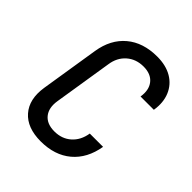

<svg xmlns="http://www.w3.org/2000/svg" viewBox="-206 -871 1011 1011"><g transform="rotate(45 300.0 -365.0)"><path d="M262 10Q161 10 111 -47Q61 -104 76 -202L128 -529Q144 -629 210 -684.5Q276 -740 381 -740Q446 -740 491 -713.5Q536 -687 556 -639Q576 -591 566 -529H467Q476 -585 449 -618.5Q422 -652 367 -652Q311 -652 273 -618.5Q235 -585 227 -529L175 -202Q166 -145 193 -111.5Q220 -78 276 -78Q332 -78 369.5 -111.5Q407 -145 416 -202H515Q498 -101 432 -45.5Q366 10 262 10Z"/></g></svg>

Font: JetBrains Mono NL Medium
Style: Italic
Weight: 500
Italic angle: -9°
Monospace: yes
Designer: Philipp Nurullin, Konstantin Bulenkov
Foundry: JetBrains
Version: Version 2.305; ttfautohint (v1.8.4.7-5d5b)